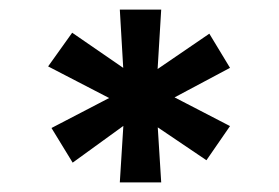

<svg xmlns="http://www.w3.org/2000/svg" viewBox="-20 -720 579 399"><path d="M229 -341 237 -469 240 -461 131 -382 87 -454 237 -532 219 -510 80 -582 130 -652 252 -568 237 -563 229 -700H315L306 -551L295 -568L415 -650L458 -579L319 -505L317 -531L458 -458L409 -387L295 -464L307 -469L315 -341Z"/></svg>

Font: Lexend Giga
Style: Regular
Weight: 400
Designer: Bonnie Shaver-Troup, Thomas Jockin
Foundry: Lexend
Version: Version 1.007